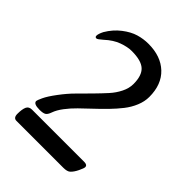

<svg xmlns="http://www.w3.org/2000/svg" viewBox="-202 -804 909 909"><g transform="rotate(45 252.5 -350.0)"><path d="M159.7 -146Q152.8 -126 142.6 -120.1Q132.3 -114.3 109.9 -114.3Q69.3 -114.3 69.3 -132.8Q69.3 -137.7 80.3 -161.6Q91.3 -185.5 119.9 -223.6Q148.4 -261.7 176.8 -290Q205.1 -318.4 234.9 -348.6Q264.6 -378.9 287.1 -403.8Q309.6 -428.7 324 -457.8Q338.4 -486.8 338.4 -515.1Q338.4 -571.8 312 -595.9Q285.6 -620.1 222.2 -620.1Q194.3 -620.1 159.2 -607.4Q124 -594.7 89.8 -563Q67.9 -543.5 61.5 -543.5Q52.2 -543.5 52.2 -553.2Q52.2 -565.4 63.5 -587.9Q87.4 -628.4 121.8 -654.8Q156.2 -681.2 188.5 -690.7Q220.7 -700.2 253.9 -700.2Q336.9 -700.2 385.7 -654.1Q434.6 -607.9 434.6 -524.9Q434.6 -494.1 421.6 -462.9Q408.7 -431.6 387.2 -404.3Q365.7 -377 339.6 -350.1Q313.5 -323.2 285.4 -297.1Q257.3 -271 232.7 -246.8Q208 -222.7 188 -196.3Q168 -169.9 159.7 -146ZM84.5 -89.8H434.1Q455.1 -89.8 455.1 -75.2Q455.1 -67.9 444.1 -44.9Q433.1 -22 419.9 -9.8Q409.2 0 383.8 0H69.8Q49.3 0 49.3 -26.9Q49.3 -57.6 56.4 -73.7Q63.5 -89.8 84.5 -89.8Z"/></g></svg>

Font: SirinStencil
Style: Regular
Weight: 400
Designer: Olga Karpushina (okarpush@gmail.com)
Foundry: Cyreal (www.cyreal.org)
Version: Version 1.002